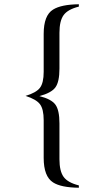

<svg xmlns="http://www.w3.org/2000/svg" viewBox="-20 -700 520 901"><path d="M350 170V181Q266 180 229 156Q185 128 185 41V-136Q185 -188 167.5 -211Q150 -234 100 -250Q150 -265 167.5 -288Q185 -311 185 -363V-541Q185 -628 229 -655Q267 -679 350 -680V-669Q298 -656 278.5 -629Q259 -602 259 -546V-378Q259 -316 240 -290Q221 -264 165 -249Q221 -235 240 -209Q259 -183 259 -121V47Q259 103 278.5 130Q298 157 350 170Z"/></svg>

Font: STIX
Style: Regular
Weight: 400
Designer: MicroPress Inc., with final additions and corrections provided by Coen Hoffman, Elsevier (retired)
Version: Version 1.1.1